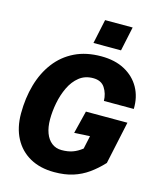

<svg xmlns="http://www.w3.org/2000/svg" viewBox="-134 -1012 921 1117"><g transform="rotate(15 326.5 -453.5)"><path d="M300 12Q215 12 153.5 -22.5Q92 -57 59 -120Q26 -183 26 -268Q26 -361 49 -441.5Q72 -522 118 -582.5Q164 -643 232.5 -676.5Q301 -710 392 -710Q475 -710 534 -678Q593 -646 624 -590.5Q655 -535 653 -463H473Q472 -507 450 -541Q428 -575 379 -575Q330 -575 295.5 -547.5Q261 -520 239.5 -475Q218 -430 208 -378.5Q198 -327 198 -279Q198 -232 211 -197Q224 -162 249 -142.5Q274 -123 309 -123Q346 -123 374.5 -133Q403 -143 431 -165L448 -244L354 -239L388 -376H638L583 -119Q545 -78 503.5 -48.5Q462 -19 413 -3.5Q364 12 300 12ZM327 -773 358 -919H524L493 -773Z"/></g></svg>

Font: Azeret Mono Thin
Style: Bold Italic
Weight: 700
Italic angle: -12°
Version: Version 1.002